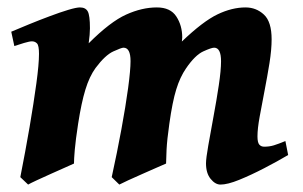

<svg xmlns="http://www.w3.org/2000/svg" viewBox="-20 -477 817 517"><path d="M755.9 -59.6Q726.1 -42 690.7 -23.7Q655.3 -5.4 624 7.3Q592.8 20 573.7 20Q559.6 20 547.1 4.6Q534.7 -10.7 534.7 -37.1Q534.7 -50.3 540.8 -85Q546.9 -119.6 554.9 -163.1Q563 -206.5 569.1 -247.1Q575.2 -287.6 575.2 -312Q575.2 -348.6 556.6 -348.6Q549.3 -348.6 527.3 -338.6Q505.4 -328.6 481 -293Q464.8 -269.5 454.6 -236.3Q444.3 -203.1 436 -144Q429.7 -99.6 428.5 -73.7Q427.2 -47.9 427.2 -36.6Q420.4 -33.7 402.6 -25.9Q384.8 -18.1 363.8 -8.8Q342.8 0.5 325.2 8.5Q307.6 16.6 301.3 20L280.8 0Q295.4 -66.4 306.9 -128.9Q318.4 -191.4 325 -240Q331.5 -288.6 331.5 -312.5Q331.5 -348.6 312.5 -348.6Q307.1 -348.6 285.2 -338.6Q263.2 -328.6 237.3 -293.9Q220.7 -271 210 -235.8Q199.2 -200.7 190.4 -144Q183.6 -99.6 181.4 -74Q179.2 -48.3 179.2 -36.6Q172.9 -33.7 155.3 -25.9Q137.7 -18.1 116.9 -8.8Q96.2 0.5 78.9 8.5Q61.5 16.6 55.7 20L34.7 0Q48.3 -68.8 59.6 -134.5Q70.8 -200.2 77.9 -252.2Q85 -304.2 85 -332Q85 -354.5 79.6 -360.1Q74.2 -365.7 65.9 -365.7Q59.6 -365.7 44.7 -361.3Q29.8 -356.9 18.6 -353L10.3 -391.6Q30.8 -400.4 58.3 -411.6Q85.9 -422.9 113.8 -433.3Q141.6 -443.8 163.6 -450.4Q185.5 -457 195.3 -457Q210.4 -457 216.3 -446.3Q222.2 -435.5 222.2 -400.9Q222.2 -385.3 218.8 -360.4Q276.9 -418.5 319.6 -437.7Q362.3 -457 402.3 -457Q439 -457 454.8 -432.6Q470.7 -408.2 470.7 -376Q470.7 -373 469.7 -365.2Q526.4 -419.4 565.4 -438.2Q604.5 -457 641.1 -457Q669.9 -457 690.7 -437.7Q711.4 -418.5 711.4 -371.1Q711.4 -343.3 705.6 -306.9Q699.7 -270.5 692.4 -232.9Q685.1 -195.3 679.2 -162.8Q673.3 -130.4 673.3 -109.9Q673.3 -93.3 678.2 -87.6Q683.1 -82 691.4 -82Q705.6 -82 717.5 -85.7Q729.5 -89.4 748.5 -97.2Z"/></svg>

Font: Gentium Book Plus
Style: Bold Italic
Weight: 700
Italic angle: -8°
Designer: Victor Gaultney, Annie Olsen, Iska Routamaa, Becca Hirsbrunner
Foundry: SIL International
Version: Version 6.101